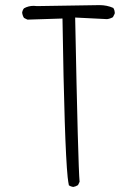

<svg xmlns="http://www.w3.org/2000/svg" viewBox="-20 -761 540 762"><path d="M435.1 -706.5Q435.5 -708 435.5 -711.4Q435.5 -714.8 434.1 -719.7Q432.6 -724.6 429.7 -729.5Q404.3 -740.7 375 -740.7L126.5 -736.8Q119.6 -737.8 113.8 -737.8Q92.8 -737.8 75.2 -728Q69.3 -720.7 67.9 -710.9Q69.3 -699.2 75.2 -689.9L88.9 -683.1L228 -687.5Q235.8 -182.6 248.5 -58.1Q251 -36.6 253.4 -25.4Q260.7 -20.5 270.5 -19Q280.3 -20.5 289.6 -26.4L295.9 -39.6Q290 -99.6 278.3 -691.4L404.8 -685.1Q417 -686.5 428.2 -692.9Z"/></svg>

Font: NaikaiFont
Style: ExtraLight
Weight: 200
Version: Version 1.89